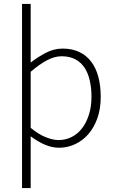

<svg xmlns="http://www.w3.org/2000/svg" viewBox="-20 -739 584 976"><path d="M92 217V-719H136V-421Q172 -449 213 -470.5Q254 -492 299 -492Q347 -492 383.5 -474.5Q420 -457 444 -425Q468 -393 480 -348Q492 -303 492 -247Q492 -186 475 -138Q458 -90 428.5 -56.5Q399 -23 360.5 -5.5Q322 12 280 12Q245 12 209.5 -3Q174 -18 136 -46V217ZM278 -27Q314 -27 345 -43Q376 -59 398 -88Q420 -117 432.5 -157.5Q445 -198 445 -247Q445 -291 436.5 -329Q428 -367 410 -394.5Q392 -422 363 -437.5Q334 -453 293 -453Q257 -453 218.5 -432.5Q180 -412 136 -374V-89Q178 -55 214 -41Q250 -27 278 -27Z"/></svg>

Font: hySource Sans Pro Light
Style: Regular
Weight: 300
Designer: Paul D. Hunt
Foundry: Adobe Systems Incorporated
Version: Version 2.021;PS 2.000;hotconv 1.0.86;makeotf.lib2.5.63406